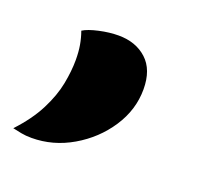

<svg xmlns="http://www.w3.org/2000/svg" viewBox="-117 -197 416 396"><g transform="rotate(20 90.5 1.0)"><path d="M-14 131Q-27 131 -37 129Q-47 127 -56 125Q-26 93 -10 61.5Q6 30 11.5 1.5Q17 -27 17 -51Q17 -69 14.5 -83.5Q12 -98 7 -112Q18 -119 40.5 -124Q63 -129 83 -129Q121 -129 145 -107Q169 -85 169 -42Q169 3 143 42.5Q117 82 75 106.5Q33 131 -14 131Z"/></g></svg>

Font: Sansita Swashed Light
Style: Bold
Weight: 700
Version: Version 1.003